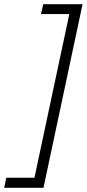

<svg xmlns="http://www.w3.org/2000/svg" viewBox="-89 -735 413 914"><path d="M-69 159 -59 111H75L241 -668H106L117 -715H304L118 159Z"/></svg>

Font: Noto Sans SemiCondensed Light
Style: Italic
Weight: 300
Width: 4
Italic angle: -12°
Designer: Monotype Design Team
Foundry: Monotype Imaging Inc.
Version: Version 2.013; ttfautohint (v1.8.4.7-5d5b)